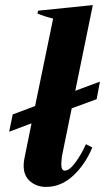

<svg xmlns="http://www.w3.org/2000/svg" viewBox="-20 -725 413 755"><path d="M223 -108Q221 -88 221 -80Q221 -54 235 -54Q253 -54 276.5 -86Q300 -118 318 -158L343 -145Q315 -78 267.5 -34Q220 10 161 10Q125 10 99 -11.5Q73 -33 73 -74Q73 -87 76 -102L104 -240L16 -207L30 -275L118 -308L189 -652Q155 -660 127 -672L130 -683L345 -705L276 -368L373 -404L360 -335L262 -299Z"/></svg>

Font: Trirong
Style: Bold Italic
Weight: 700
Italic angle: -12°
Designer: Katatrad Team
Foundry: CadsonDemak
Version: Version 1.001